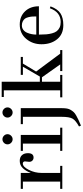

<svg xmlns="http://www.w3.org/2000/svg" viewBox="625 -1380 975 2265"><g transform="rotate(-90 1112.5 -247.5)"><path d="M103 -25V-465H17V-490H205V-375H207Q226 -428 260.5 -465Q295 -502 347 -502Q391 -502 414.5 -476Q438 -450 438 -406Q438 -339 386 -339Q365 -339 350.5 -353Q336 -367 336 -390Q336 -397 338.5 -416Q341 -435 341 -441Q341 -452 334 -459Q327 -466 316 -466Q277 -466 241 -395Q205 -324 205 -244V-25H288V0H17V-25Z M551 -25V-465H465V-490H653V-25H739V0H465V-25ZM542 -646Q542 -671 560 -688.5Q578 -706 602 -706Q626 -706 644 -688.5Q662 -671 662 -646Q662 -622 644 -604Q626 -586 602 -586Q578 -586 560 -604Q542 -622 542 -646Z M781 -465V-490H969V-2Q969 31 964.5 56Q960 81 947 101.5Q934 122 921.5 135.5Q909 149 880.5 165Q852 181 830 191Q808 201 763 220L753 197Q823 159 845 121.5Q867 84 867 -10V-465ZM858 -646Q858 -671 876 -688.5Q894 -706 918 -706Q942 -706 960 -688.5Q978 -671 978 -646Q978 -622 960 -604Q942 -586 918 -586Q894 -586 876 -604Q858 -622 858 -646Z M1179 -25V-690H1101V-715H1281V-265H1342L1458 -465H1362V-490H1573V-465H1495L1401 -309L1612 -25H1654V0H1407V-25H1485L1333 -240H1281V-25H1361V0H1097V-25Z M2171 -276H1837V-268Q1837 -222 1840 -188Q1843 -154 1852 -120.5Q1861 -87 1877 -66Q1893 -45 1920 -32Q1947 -19 1985 -19Q2102 -19 2148 -147L2170 -139Q2139 -55 2087 -21.5Q2035 12 1949 12Q1841 12 1782 -61Q1723 -134 1723 -245Q1723 -351 1787 -426.5Q1851 -502 1956 -502Q2052 -502 2111.5 -439.5Q2171 -377 2171 -276ZM1837 -307H2051Q2051 -335 2050 -353Q2049 -371 2043 -397Q2037 -423 2026.5 -438.5Q2016 -454 1995 -465.5Q1974 -477 1945 -477Q1915 -477 1892.5 -459.5Q1870 -442 1858.5 -414.5Q1847 -387 1842 -360Q1837 -333 1837 -307Z"/></g></svg>

Font: Justus
Style: Oldstyle
Weight: 500
Version: Version 001.000